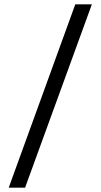

<svg xmlns="http://www.w3.org/2000/svg" viewBox="-20 -780 461 880"><path d="M95 80H20L325 -760H401Z"/></svg>

Font: Goli
Style: Regular
Weight: 400
Designer: jaikishan Patel
Foundry: MagicType
Version: Version 1.000